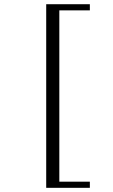

<svg xmlns="http://www.w3.org/2000/svg" viewBox="-20 -816 540 915"><path d="M200.2 -795.9V79.1H408.2V49.8H262.7V-766.6H408.2V-795.9Z"/></svg>

Font: Batang
Style: Regular
Weight: 400
Version: Version 2.21